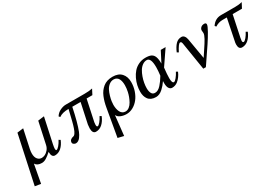

<svg xmlns="http://www.w3.org/2000/svg" viewBox="28 -1381 3549 2502"><g transform="rotate(-30 1802.5 -129.5)"><path d="M224.1 -490.2 316.9 -502 256.8 -222.2Q250 -189.9 250 -159.2Q250 -104.5 274.4 -75.2Q298.8 -45.9 335.9 -45.9Q358.9 -45.9 384.3 -57.4Q409.7 -68.8 434.1 -97.2Q458.5 -125.5 466.8 -165L537.1 -490.2L629.9 -502L549.8 -131.8Q540 -84.5 540 -64Q540 -39.1 551.8 -39.1Q567.9 -39.1 594.5 -70.3Q621.1 -101.6 641.1 -141.1L665 -127Q637.7 -61.5 595.9 -24.7Q554.2 12.2 501 12.2Q450.2 12.2 450.2 -69.8Q405.8 -29.8 371.8 -8.8Q337.9 12.2 304.2 12.2Q234.9 12.2 208 -33.2L157.2 242.2L69.8 228Z M1258.8 -142.1 1282.7 -127.9Q1255.4 -62.5 1213.9 -25.1Q1172.4 12.2 1119.1 12.2Q1066.9 12.2 1066.9 -66.9Q1066.9 -87.9 1071.8 -123L1136.7 -424.8H1011.7Q966.3 -206.5 923.8 -99.1Q916 -79.6 906.5 -62.3Q897 -44.9 883.5 -27.1Q870.1 -9.3 852.5 1.5Q835 12.2 815.9 12.2Q801.8 12.2 785.9 2Q770 -8.3 770 -23.9Q770 -49.8 787.4 -64.2Q804.7 -78.6 827.1 -82Q836.4 -83.5 844.7 -90.1Q853 -96.7 861.1 -109.4Q869.1 -122.1 875.7 -135.7Q882.3 -149.4 889.6 -171.6Q897 -193.8 902.6 -212.4Q908.2 -231 915.5 -260.5Q922.9 -290 928 -311.3Q933.1 -332.5 941.4 -367.4Q949.7 -402.3 955.1 -424.8Q858.9 -424.8 810.1 -387.2L793.9 -404.8Q820.3 -447.3 865.5 -469.2Q910.6 -491.2 953.1 -491.2H1236.8Q1308.6 -491.2 1354 -502L1314 -424.8H1227.1L1159.2 -106Q1155.8 -83 1155.8 -68.8Q1155.8 -39.1 1170.9 -39.1Q1186.5 -39.1 1212.4 -70.3Q1238.3 -101.6 1258.8 -142.1Z M1439 -54.2 1406.7 243.2 1318.8 222.2 1391.1 -190.9Q1398.4 -233.9 1408.4 -270.5Q1418.5 -307.1 1433.6 -343.5Q1448.7 -379.9 1469.5 -407.5Q1490.2 -435.1 1517.1 -457Q1543.9 -479 1579.8 -490.5Q1615.7 -502 1658.7 -502Q1747.1 -502 1792.5 -452.1Q1837.9 -402.3 1837.9 -320.8Q1837.9 -253.4 1816.9 -191.4Q1795.9 -129.4 1760.7 -85Q1725.6 -40.5 1678 -14.2Q1630.4 12.2 1579.1 12.2Q1532.7 12.2 1492.9 -4.4Q1453.1 -21 1439 -54.2ZM1734.9 -229Q1746.1 -280.3 1746.1 -326.2Q1746.1 -354 1741.7 -377.4Q1737.3 -400.9 1727.3 -420.9Q1717.3 -440.9 1698.7 -452.4Q1680.2 -463.9 1654.8 -463.9Q1616.7 -463.9 1585.9 -439.5Q1555.2 -415 1537.6 -380.4Q1520 -345.7 1508.1 -303.7Q1496.1 -261.7 1491.9 -230.5Q1487.8 -199.2 1487.8 -178.2Q1487.8 -148.4 1492.7 -122.1Q1497.6 -95.7 1508.3 -73Q1519 -50.3 1538.1 -37.1Q1557.1 -23.9 1583 -23.9Q1613.8 -23.9 1640.6 -44.9Q1667.5 -65.9 1685.8 -99.4Q1704.1 -132.8 1716.1 -165Q1728 -197.3 1734.9 -229Z M2302.7 -269Q2291.5 -171.9 2291.5 -116.2Q2291.5 -40 2319.8 -40Q2335.4 -40 2362.3 -72.8Q2389.2 -105.5 2409.7 -146L2433.6 -131.8Q2403.3 -59.6 2348.6 -16.1Q2312 12.2 2264.6 12.2Q2235.4 12.2 2217.8 -16.1Q2201.7 -42.5 2201.7 -94.2Q2201.7 -114.3 2202.6 -124Q2183.6 -96.7 2165.8 -75.4Q2147.9 -54.2 2124.5 -32.7Q2101.1 -11.2 2075 0.5Q2048.8 12.2 2022.5 12.2Q1982.9 12.2 1953.9 -0.7Q1924.8 -13.7 1908 -36.9Q1891.1 -60.1 1883.3 -88.4Q1875.5 -116.7 1875.5 -150.9Q1875.5 -195.8 1885.7 -243.2Q1896 -290.5 1918.2 -337.2Q1940.4 -383.8 1972.2 -420.2Q2003.9 -456.5 2051 -479.2Q2098.1 -502 2153.8 -502Q2209.5 -502 2240 -487.1Q2270.5 -472.2 2284.7 -435.3Q2298.8 -398.4 2298.8 -331.1L2380.9 -490.2H2453.6ZM2207.5 -201.2Q2216.8 -273.4 2216.8 -326.2Q2216.8 -466.8 2154.8 -466.8Q2120.1 -466.8 2089.4 -444.8Q2058.6 -422.9 2037.6 -387.9Q2016.6 -353 2001.5 -310.3Q1986.3 -267.6 1979 -225.8Q1971.7 -184.1 1971.7 -147.9Q1971.7 -101.1 1987.3 -71.5Q2002.9 -42 2037.6 -42Q2061.5 -42 2084 -54.2Q2106.4 -66.4 2128.4 -91.1Q2150.4 -115.7 2167.5 -139.9Q2184.6 -164.1 2207.5 -201.2Z M2568.4 -344.2 2544.4 -357.9Q2573.7 -427.2 2609.4 -464.6Q2645 -502 2696.3 -502Q2722.2 -502 2738.5 -481Q2754.9 -460 2760.3 -426.8L2812.5 -120.1Q2824.7 -140.6 2871.8 -210Q2918.9 -279.3 2945.6 -327.6Q2972.2 -376 2972.2 -400.9L2969.2 -443.8Q2969.2 -464.8 2988.3 -483.4Q3007.3 -502 3040.5 -502Q3068.4 -502 3068.4 -478Q3068.4 -454.6 3029.3 -385.5Q2990.2 -316.4 2944.8 -248.5Q2899.4 -180.7 2845 -101.1Q2790.5 -21.5 2777.3 -1H2738.3L2675.3 -394Q2674.8 -397.5 2673.8 -403.6Q2672.9 -409.7 2672.4 -412.6Q2671.9 -415.5 2670.9 -420.7Q2669.9 -425.8 2668.9 -428.5Q2668 -431.2 2666.5 -435.1Q2665 -439 2663.1 -440.9Q2661.1 -442.9 2658.7 -444.8Q2656.2 -446.8 2653.3 -447.5Q2650.4 -448.2 2646.5 -448.2Q2621.6 -448.2 2568.4 -344.2Z M3272.5 -425.8Q3213.4 -425.8 3160.2 -391.1L3144 -409.2Q3197.3 -490.2 3287.1 -490.2H3501.5Q3559.6 -490.2 3605.5 -502L3565.4 -425.8H3425.3L3358.4 -107.9Q3352.1 -75.2 3352.1 -64.9Q3352.1 -39.1 3369.1 -39.1Q3384.8 -39.1 3410.9 -70.3Q3437 -101.6 3457.5 -142.1L3481.4 -127.9Q3454.1 -62.5 3412.4 -25.1Q3370.6 12.2 3317.4 12.2Q3266.1 12.2 3266.1 -57.1Q3266.1 -67.4 3268.1 -85L3337.4 -425.8Z"/></g></svg>

Font: Linguistics Pro
Style: Italic
Weight: 400
Italic angle: -12°
Designer: Stefan Peev, Context Ltd
Foundry: Stefan Peev, Context Ltd
Version: Version 001.000